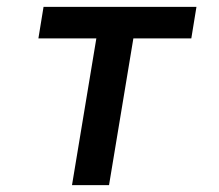

<svg xmlns="http://www.w3.org/2000/svg" viewBox="-20 -540 640 560"><path d="M190 0 261 -428H92L107 -520H553L538 -428H369L298 0Z"/></svg>

Font: Iosevka Aile Semibold Oblique
Style: Regular
Weight: 600
Italic angle: -9°
Designer: Belleve Invis
Foundry: Belleve Invis
Version: Version 31.1.0; ttfautohint (v1.8.4)